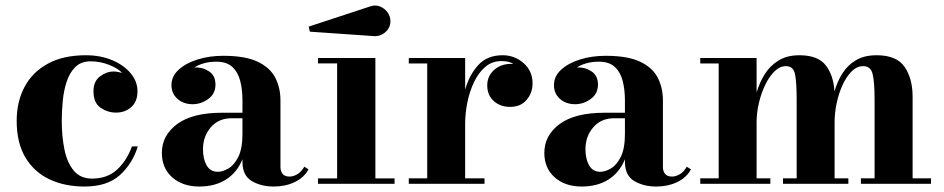

<svg xmlns="http://www.w3.org/2000/svg" viewBox="-20 -672 3450 702"><path d="M426.3 -405.5Q412.4 -421.6 379.4 -434.7Q346.4 -447.8 311.5 -447.8Q276.9 -447.8 255.9 -427.4Q234.9 -407 224 -374.1Q213.1 -341.3 209.5 -303.2Q205.8 -265.1 205.8 -230Q205.8 -173.1 215.7 -125Q225.6 -76.9 249.8 -48Q273.9 -19 316.9 -19Q371.8 -19 407.5 -51.4Q443.1 -83.7 462.4 -136.7H483.9Q464.6 -74 418.5 -32Q372.3 10 289.1 10Q216.1 10 160.2 -16.7Q104.2 -43.5 72.6 -96.8Q41 -150.1 41 -230Q41 -300 69.7 -354.1Q98.4 -408.2 154.8 -439.1Q211.2 -470 294.2 -470Q347.7 -470 390.4 -451.9Q433.1 -433.8 457.9 -403.9Q482.7 -374 482.7 -338.4Q482.7 -301 460.1 -280.6Q437.5 -260.3 403.8 -260.3Q373.8 -260.3 347.8 -278Q321.8 -295.7 321.8 -338.9Q321.8 -375 345.9 -392.8Q370.1 -410.6 393.6 -410.6Q403.8 -410.6 412.1 -408.8Q420.4 -407 426.3 -405.5Z M792 -259.8H866.5V-304.9Q866.5 -344 858.3 -376.1Q850.1 -408.2 829.3 -427.4Q808.6 -446.5 771 -446.5Q745.1 -446.5 724.4 -440.3Q703.6 -434.1 690.9 -425.3Q718.8 -427.2 743.3 -411.7Q767.8 -396.2 767.8 -362.8Q767.8 -329.1 741.5 -310.1Q715.1 -291 684.6 -291Q650.9 -291 628.9 -310.5Q606.9 -330.1 606.9 -360.8Q606.9 -393.1 633.2 -417.1Q659.4 -441.2 702.5 -454.6Q745.6 -468 796.1 -468Q877 -468 922.5 -446.2Q968 -424.3 986.7 -387.5Q1005.4 -350.6 1005.4 -304.9V-61.5Q1005.4 -45.7 1013.4 -36Q1021.5 -26.4 1039.1 -26.4Q1051.3 -26.4 1065.7 -34.1Q1080.1 -41.7 1092.8 -62.5L1107.9 -52.7Q1091.6 -22.5 1057.5 -6.2Q1023.4 10 981 10Q934.6 10 900.5 -10.1Q866.5 -30.3 866.5 -80.1V-89.8Q847.2 -41.7 806.8 -15.9Q766.4 10 708.5 10Q647.7 10 609.7 -23.6Q571.8 -57.1 571.8 -113Q571.8 -177 627.7 -218.4Q683.6 -259.8 792 -259.8ZM776.4 -43.9Q794.7 -43.9 815.7 -56.4Q836.7 -68.8 851.6 -99Q866.5 -129.2 866.5 -182.1V-239.7H827.1Q779.3 -239.7 750.7 -206.5Q722.2 -173.3 722.2 -126.5Q722.2 -90.8 735.5 -67.4Q748.8 -43.9 776.4 -43.9Z M1342.5 -540.3 1113 -556.2 1108.6 -574.7 1332.5 -648.2Q1352.1 -655.3 1369.1 -648.4Q1386.2 -641.6 1396.9 -626.8Q1407.5 -612.1 1407.5 -595Q1407.5 -569.6 1387.7 -553.3Q1367.9 -537.1 1342.5 -540.3ZM1142.6 -19.8H1212.6V-440.2H1142.6V-460H1352.5V-19.8H1422.6V0H1142.6Z M1474.6 -20H1542V-439.9H1474.6V-460H1680.7V-344.2Q1695.6 -397.5 1728.3 -433.7Q1761 -470 1817.9 -470Q1861.6 -470 1894.4 -441.2Q1927.2 -412.4 1927.2 -367.2Q1927.2 -332.5 1905.5 -306.9Q1883.8 -281.2 1845 -281.2Q1809.1 -281.2 1785.3 -302.6Q1761.5 -324 1761.5 -359.9Q1761.5 -394.8 1788 -417.6Q1814.5 -440.4 1856.9 -438.5Q1841.1 -448.7 1812.7 -448.7Q1779.3 -448.7 1754.4 -427.5Q1729.5 -406.2 1713.1 -371.8Q1696.8 -337.4 1688.7 -297.1Q1680.7 -256.8 1680.7 -218.8V-20H1751.5V0H1474.6Z M2190.4 -259.8H2264.9V-304.9Q2264.9 -344 2256.7 -376.1Q2248.5 -408.2 2227.8 -427.4Q2207 -446.5 2169.4 -446.5Q2143.6 -446.5 2122.8 -440.3Q2102.1 -434.1 2089.4 -425.3Q2117.2 -427.2 2141.7 -411.7Q2166.3 -396.2 2166.3 -362.8Q2166.3 -329.1 2139.9 -310.1Q2113.5 -291 2083 -291Q2049.3 -291 2027.3 -310.5Q2005.4 -330.1 2005.4 -360.8Q2005.4 -393.1 2031.6 -417.1Q2057.9 -441.2 2101 -454.6Q2144 -468 2194.6 -468Q2275.4 -468 2320.9 -446.2Q2366.5 -424.3 2385.1 -387.5Q2403.8 -350.6 2403.8 -304.9V-61.5Q2403.8 -45.7 2411.9 -36Q2419.9 -26.4 2437.5 -26.4Q2449.7 -26.4 2464.1 -34.1Q2478.5 -41.7 2491.2 -62.5L2506.3 -52.7Q2490 -22.5 2455.9 -6.2Q2421.9 10 2379.4 10Q2333 10 2299 -10.1Q2264.9 -30.3 2264.9 -80.1V-89.8Q2245.6 -41.7 2205.2 -15.9Q2164.8 10 2106.9 10Q2046.1 10 2008.2 -23.6Q1970.2 -57.1 1970.2 -113Q1970.2 -177 2026.1 -218.4Q2082 -259.8 2190.4 -259.8ZM2174.8 -43.9Q2193.1 -43.9 2214.1 -56.4Q2235.1 -68.8 2250 -99Q2264.9 -129.2 2264.9 -182.1V-239.7H2225.6Q2177.7 -239.7 2149.2 -206.5Q2120.6 -173.3 2120.6 -126.5Q2120.6 -90.8 2133.9 -67.4Q2147.2 -43.9 2174.8 -43.9Z M2540.3 -20H2607.7V-439.9H2540.3V-460H2746.3V-333.7Q2756.6 -369.6 2776 -400.6Q2795.4 -431.6 2826.5 -450.8Q2857.7 -470 2902.6 -470Q2970.9 -470 2999.4 -432.9Q3027.8 -395.8 3031 -337.6Q3040.8 -372.6 3059.4 -402.7Q3078.1 -432.9 3108.8 -451.4Q3139.4 -470 3185.1 -470Q3258.8 -470 3287.7 -427.1Q3316.7 -384.3 3316.7 -319.1V-20H3384V0H3127.7V-20H3177.7V-308.1Q3177.7 -371.1 3170.7 -400.6Q3163.6 -430.2 3136 -430.2Q3113.3 -430.2 3094.2 -411.4Q3075.2 -392.6 3061 -362.1Q3046.9 -331.5 3039.2 -295.7Q3031.5 -259.8 3031.5 -225.6V-20H3081.8V0H2842.8V-20H2892.8V-308.1Q2892.8 -371.1 2886.8 -400.6Q2880.9 -430.2 2853.8 -430.2Q2831.5 -430.2 2812.1 -411.4Q2792.7 -392.6 2778 -362.1Q2763.2 -331.5 2754.8 -295.7Q2746.3 -259.8 2746.3 -225.6V-20H2796.6V0H2540.3Z"/></svg>

Font: Bodoni* 11
Style: Bold
Weight: 700
Version: Version 2.000; ttfautohint (v1.8.1)